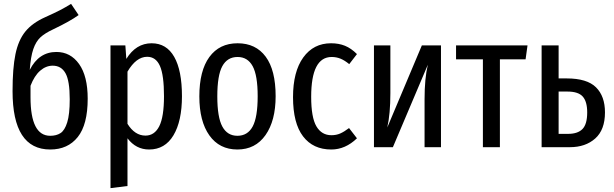

<svg xmlns="http://www.w3.org/2000/svg" viewBox="-20 -762 3177 994"><path d="M434 -251Q434 -117 382.5 -52.5Q331 12 240 12Q45 12 45 -290Q45 -409 60 -481.5Q75 -554 111 -598.5Q147 -643 214 -673Q265 -696 291 -709.5Q317 -723 348 -742L387 -684Q343 -652 255 -610Q212 -590 189 -568.5Q166 -547 152.5 -508Q139 -469 134 -400Q181 -493 272 -493Q345 -493 389.5 -430.5Q434 -368 434 -251ZM341 -248Q341 -344 319 -383Q297 -422 253 -422Q218 -422 188 -396Q158 -370 138 -318V-258Q138 -59 240 -59Q272 -59 293.5 -73Q315 -87 328 -128.5Q341 -170 341 -248Z M922 -264Q922 -135 878 -61.5Q834 12 752 12Q684 12 640 -46V201L552 212V-527H629L634 -457Q684 -538 765 -538Q842 -538 882 -467.5Q922 -397 922 -264ZM829 -264Q829 -373 808 -420.5Q787 -468 742 -468Q685 -468 640 -391V-121Q678 -60 733 -60Q780 -60 804.5 -108.5Q829 -157 829 -264Z M1407 -264Q1407 -137 1354.5 -62.5Q1302 12 1209 12Q1116 12 1064 -61Q1012 -134 1012 -263Q1012 -396 1064 -467Q1116 -538 1210 -538Q1304 -538 1355.5 -468.5Q1407 -399 1407 -264ZM1105 -263Q1105 -155 1131 -107Q1157 -59 1209 -59Q1262 -59 1288 -107Q1314 -155 1314 -264Q1314 -372 1288 -419.5Q1262 -467 1210 -467Q1157 -467 1131 -419.5Q1105 -372 1105 -263Z M1828 -482 1788 -430Q1765 -449 1743.5 -458Q1722 -467 1697 -467Q1591 -467 1591 -261Q1591 -154 1618 -108Q1645 -62 1696 -62Q1721 -62 1741.5 -71Q1762 -80 1787 -99L1828 -46Q1768 12 1695 12Q1601 12 1549 -56Q1497 -124 1497 -259Q1497 -391 1550 -464.5Q1603 -538 1694 -538Q1734 -538 1766 -525Q1798 -512 1828 -482Z M2263 0H2178V-248Q2178 -357 2195 -427L2014 0H1916V-527H2001V-280Q2001 -173 1985 -102L2164 -527H2263Z M2711 -527 2701 -455H2568V0H2480V-455H2341V-527Z M3112 -180Q3112 -90 3061.5 -45Q3011 0 2930 0H2784V-527H2872V-356H2914Q3019 -356 3065.5 -310Q3112 -264 3112 -180ZM3020 -180Q3020 -236 2997 -262Q2974 -288 2918 -288H2872V-69H2921Q2971 -69 2995.5 -94Q3020 -119 3020 -180Z"/></svg>

Font: Fira Sans Extra Condensed
Style: Regular
Weight: 400
Width: 1
Designer: Carrois Corporate & Edenspiekermann AG
Foundry: Carrois Corporate GbR & Edenspiekermann AG
Version: Version 4.203